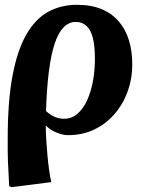

<svg xmlns="http://www.w3.org/2000/svg" viewBox="-20 -547 609 797"><path d="M27 230 18 225Q17 196 15.5 171.5Q14 147 13 124.5Q12 102 12 79Q12 56 12 28Q12 -127 32 -233Q52 -339 89.5 -404Q127 -469 180 -498Q233 -527 299 -527Q359 -527 402 -509Q445 -491 473.5 -457.5Q502 -424 515.5 -379Q529 -334 529 -280Q529 -220 509.5 -166.5Q490 -113 454.5 -72.5Q419 -32 370.5 -9Q322 14 262 14Q241 14 215 3.5Q189 -7 171 -25H170Q170 2 172 34Q174 66 177 98.5Q180 131 184 159.5Q188 188 193 209ZM246 -54Q278 -54 302 -75Q326 -96 342 -131.5Q358 -167 366 -211Q374 -255 374 -303Q374 -355 365.5 -389Q357 -423 339 -439.5Q321 -456 294 -456Q266 -456 244 -433.5Q222 -411 207 -366Q192 -321 183 -251Q174 -181 171 -86Q190 -69 208 -61.5Q226 -54 246 -54Z"/></svg>

Font: Literata 18pt
Style: Bold Italic
Weight: 700
Italic angle: -2°
Designer: Latin by Veronika Burian and Jose Scaglione. Greek by Irene Vlachou. Cyrillic by Vera Evstafieva
Foundry: TypeTogether
Version: Version 3.103;gftools[0.9.29]